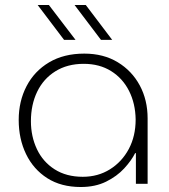

<svg xmlns="http://www.w3.org/2000/svg" viewBox="-20 -737 678 770"><path d="M304 13Q225 13 169.5 -22.5Q114 -58 84.5 -119Q55 -180 55 -256Q55 -331 86.5 -391.5Q118 -452 177 -487Q236 -522 318 -522Q395 -522 452 -487.5Q509 -453 540.5 -394.5Q572 -336 572 -262V0H525V-123H522Q507 -93 478 -61.5Q449 -30 405.5 -8.5Q362 13 304 13ZM312 -28Q373 -28 421 -58Q469 -88 496.5 -139.5Q524 -191 524 -258Q523 -322 497.5 -372.5Q472 -423 425.5 -452Q379 -481 316 -481Q250 -481 202 -451Q154 -421 129 -369Q104 -317 104 -251Q104 -190 128 -139Q152 -88 199 -58Q246 -28 312 -28ZM385 -577 279 -717H324L430 -577ZM237 -577 131 -717H176L283 -577Z"/></svg>

Font: MuseoModerno ExtraLight
Style: Regular
Weight: 200
Designer: Pablo Cosgaya, Héctor Gatti, Marcela Romero, and the Authors of The MuseoModerno Project.
Foundry: Omnibus-Type Team
Version: Version 1.001